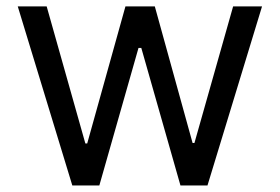

<svg xmlns="http://www.w3.org/2000/svg" viewBox="-20 -565 852 585"><path d="M34.1 -545.5H122.2L240.1 -127.8H245.7L362.2 -545.5H451.7L566.8 -129.3H572.4L690.3 -545.5H778.4L612.2 0H529.8L410.5 -419H402L282.7 0H200.3Z"/></svg>

Font: Interop
Style: Regular
Weight: 400
Designer: Rasmus Andersson, Google, Jang Haemin
Foundry: jhaemin
Version: Version 1.008